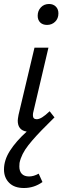

<svg xmlns="http://www.w3.org/2000/svg" viewBox="-42 -655 323 963"><path d="M251 -588Q251 -562 234.5 -546Q218 -530 194 -530Q172 -530 159.5 -542.5Q147 -555 147 -576Q147 -601 163 -618Q179 -635 204 -635Q225 -635 238 -622Q251 -609 251 -588ZM231 -67V-66Q231 -66 212 -47Q194 -29 194 -29Q136 28 100.5 73Q65 118 56 162Q55 168 55 180Q55 204 67.5 217Q80 230 104 230Q127 230 152 216L171 258Q129 288 78 288Q30 288 4 262Q-22 236 -22 195Q-22 148 8 101Q38 54 92 5Q47 -2 47 -50Q47 -57 51 -79L131 -416H201L126 -97Q123 -87 123 -77Q123 -57 142 -57Q154 -57 169.5 -66.5Q185 -76 207 -97L229 -69Z"/></svg>

Font: Ysabeau Medium
Style: Italic
Weight: 500
Italic angle: -12°
Designer: Christian Thalmann (Catharsis Fonts)
Version: Version 0.003